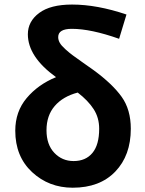

<svg xmlns="http://www.w3.org/2000/svg" viewBox="-20 -832 655 865"><path d="M311.5 -106.4Q366.2 -106.4 396.5 -143.1Q426.8 -179.7 426.8 -252Q426.8 -301.8 401.9 -340.3Q377 -378.9 330.1 -415Q263.7 -397.5 226.6 -354.5Q189.5 -311.5 189.5 -245.1Q189.5 -180.7 224.6 -143.6Q259.8 -106.4 311.5 -106.4ZM549.8 -766.6 516.6 -657.2Q389.6 -702.1 303.7 -702.1Q242.2 -702.1 242.2 -665Q242.2 -651.4 249.5 -638.7Q256.8 -626 275.4 -609.4Q293.9 -592.8 308.1 -582.5Q322.3 -572.3 354.5 -549.3Q386.7 -526.4 402.3 -515.6Q487.3 -453.1 528.3 -395.5Q569.3 -337.9 569.3 -252Q569.3 -131.8 499.5 -59.1Q429.7 13.7 307.6 13.7Q200.2 13.7 124.5 -56.6Q48.8 -127 48.8 -243.2Q48.8 -329.1 100.1 -390.1Q151.4 -451.2 232.4 -484.4Q105.5 -576.2 105.5 -677.7Q105.5 -735.4 156.2 -773.4Q207 -811.5 304.7 -811.5Q417 -811.5 549.8 -766.6Z"/></svg>

Font: Bpmf Zihi Sans Bold
Style: Bold
Weight: 700
Foundry: But Ko
Version: Version 1.320